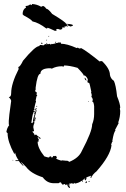

<svg xmlns="http://www.w3.org/2000/svg" viewBox="-20 -909 623 949"><path d="M222.7 -731.9V-728H218.8Q219.2 -731.9 222.7 -731.9ZM209 -712.4H212.9Q212.9 -708.5 209 -708.5ZM255.9 -702.6H257.8Q257.8 -699.7 252 -696.8V-698.7Q252.4 -702.6 255.9 -702.6ZM187.5 -698.7 189.5 -694.8V-690.9Q185.5 -692.9 183.6 -692.9V-694.8Q184.1 -698.7 187.5 -698.7ZM265.6 -698.7H281.2V-692.9Q311 -692.9 359.4 -671.4L363.3 -673.3H365.2L371.1 -669.4H373Q377.4 -669.4 380.9 -671.4Q406.2 -658.7 472.7 -605L476.6 -606.9H484.4Q523.4 -569.3 523.4 -538.6Q526.9 -520 543 -509.3Q552.7 -488.8 558.6 -433.1Q574.2 -395.5 574.2 -376.5L572.3 -372.6L574.2 -360.8Q574.2 -330.1 564.5 -304.2L566.4 -300.3L548.8 -267.1L550.8 -263.2Q542.5 -257.3 535.2 -212.4Q537.1 -212.4 537.1 -210.4Q534.2 -210.4 529.3 -194.8L531.2 -190.9Q525.4 -139.6 457 -62Q437 -46.9 431.6 -30.8H429.7Q425.8 -30.8 425.8 -34.7Q429.7 -36.6 431.6 -36.6L429.7 -40.5Q409.7 -34.7 404.3 -28.8Q408.2 -28.8 408.2 -26.9Q404.3 -18.1 400.4 -17.1V-22.9H394.5Q389.6 -19 386.7 -19L390.6 -13.2L386.7 -11.2H384.8L386.7 -15.1H382.8Q371.6 -5.4 349.6 -1.5Q349.6 -5.4 345.7 -5.4V-1.5H341.8Q337.4 -1.5 334 -3.4Q330.6 -1.5 326.2 -1.5Q326.2 -3.4 324.2 -3.4Q322.3 5.4 322.3 12.2Q326.2 12.7 326.2 16.1Q326.2 20 322.3 20Q312.5 12.2 312.5 2.4H310.5Q305.7 6.3 304.7 6.3Q304.7 3.4 298.8 0.5H296.9Q293 1 293 4.4Q286.6 4.4 281.2 -7.3H275.4L269.5 -3.4H246.1Q212.4 -3.4 191.4 -32.7Q133.3 -51.3 109.4 -83.5Q108.4 -83.5 85.9 -106.9H84L95.7 -91.3V-89.4H93.8Q74.2 -108.4 74.2 -112.8H56.6V-116.7H72.3Q59.1 -133.8 54.7 -153.8H52.7V-147.9H50.8Q17.6 -209 17.6 -249.5V-251.5Q14.2 -251.5 11.7 -257.3Q14.2 -275.9 25.4 -290.5L23.4 -294.4V-312Q23.4 -327.6 35.2 -409.7Q35.2 -417 23.4 -429.2Q35.2 -429.2 35.2 -448.7Q35.2 -495.1 72.3 -567.9L70.3 -577.6Q79.6 -579.1 93.8 -608.9Q153.8 -681.2 173.8 -681.2Q173.8 -684.1 179.7 -687Q190.4 -685.1 197.3 -685.1Q197.3 -688 203.1 -690.9H207L210.9 -689V-690.9Q209 -694.8 209 -696.8H212.9V-690.9H220.7Q222.7 -690.9 222.7 -692.9Q228.5 -690.9 228.5 -689Q236.3 -690.4 236.3 -692.9Q238.3 -692.9 238.3 -690.9Q251 -692.9 259.8 -696.8H265.6ZM296.9 -585.4Q296.9 -583.5 294.9 -579.6L285.2 -581.5Q258.3 -581.5 236.3 -569.8Q229.5 -571.8 228.5 -571.8Q179.7 -571.8 179.7 -544.4Q164.6 -544.4 156.2 -476.1V-464.4H154.3V-462.4Q154.3 -452.6 162.1 -452.6V-450.7L160.2 -440.9Q164.1 -440.4 164.1 -437Q159.7 -437 156.2 -411.6L158.2 -407.7Q154.3 -397.9 150.4 -378.4V-372.6H148.4V-368.7L150.4 -364.7H146.5V-358.9L150.4 -360.8H152.3V-356.9Q144.5 -356.9 144.5 -351.1Q140.6 -342.3 134.8 -302.2L138.7 -300.3H140.6Q140.6 -307.1 150.4 -310.1V-308.1Q150.4 -306.2 148.4 -306.2L150.4 -302.2Q144.5 -289.1 144.5 -280.8Q148.4 -263.2 148.4 -261.2Q145 -259.3 140.6 -259.3V-257.3L150.4 -245.6Q148.4 -241.7 148.4 -239.7L154.3 -243.7L158.2 -241.7Q158.2 -243.7 160.2 -243.7Q160.2 -239.7 181.6 -226.1V-224.1H175.8Q171.9 -224.1 171.9 -230H166V-228Q171.9 -221.7 171.9 -218.3Q169.9 -214.4 169.9 -212.4Q171.9 -212.4 171.9 -210.4Q168 -208.5 166 -208.5Q166 -177.7 199.2 -136.2Q215.8 -130.4 222.7 -130.4Q222.7 -136.2 232.4 -136.2Q234.4 -132.3 234.4 -130.4Q242.2 -130.4 242.2 -138.2H244.1Q246.1 -138.2 246.1 -136.2L250 -138.2H257.8Q257.8 -134.8 261.7 -128.4Q257.8 -127.9 257.8 -124.5Q264.2 -120.6 283.2 -114.7Q285.2 -114.7 285.2 -116.7L304.7 -114.7H312.5Q322.3 -110.4 322.3 -108.9Q370.1 -128.4 384.8 -163.6Q435.5 -259.3 435.5 -294.4Q445.3 -317.4 445.3 -345.2V-384.3Q442.9 -407.7 435.5 -407.7V-411.6H439.5Q436.5 -429.2 431.6 -429.2L433.6 -439Q433.6 -440.9 429.7 -454.6H431.6Q422.9 -499.5 419.9 -499.5Q412.1 -499.5 412.1 -505.4L414.1 -517.1Q405.8 -534.2 396.5 -536.6Q396.5 -534.7 394.5 -534.7Q394.5 -541.5 363.3 -573.7Q322.3 -585.4 296.9 -585.4ZM398.4 -524.9Q403.3 -523.9 408.2 -511.2H406.2Q398.4 -514.6 398.4 -524.9ZM416 -407.7H419.9V-405.8H416ZM160.2 -386.2Q164.1 -385.7 164.1 -382.3L160.2 -380.4ZM160.2 -374.5H162.1Q162.1 -370.6 158.2 -370.6L160.2 -360.8L150.4 -327.6H156.2V-321.8Q156.2 -317.9 152.3 -317.9V-319.8L154.3 -323.7H150.4V-319.8L154.3 -314Q154.3 -310.1 150.4 -310.1V-314H148.4Q148.4 -308.1 142.6 -308.1V-310.1Q142.6 -317.4 152.3 -349.1L148.4 -347.2L146.5 -351.1Q156.2 -351.1 156.2 -362.8V-368.7L152.3 -366.7H150.4Q150.4 -369.6 160.2 -374.5ZM43 -118.7H44.9V-114.7H43ZM398.4 -28.8V-24.9H400.4V-28.8ZM421.9 -15.1V-9.3H418V-11.2Q418.5 -15.1 421.9 -15.1ZM408.2 -13.2 410.2 -9.3Q410.2 -6.3 404.3 -3.4L402.3 -7.3Q402.3 -10.3 408.2 -13.2ZM316.4 4.4V6.3H320.3V4.4ZM252 -756.3Q218.3 -772 214.8 -772Q214.8 -768.1 209 -768.1Q171.4 -796.9 140.6 -803.2Q133.3 -814 97.7 -832.5L91.8 -838.4Q91.8 -863.3 108.9 -871.6Q106.4 -875.5 106.4 -879.4Q119.6 -879.4 128.9 -887.2Q130.4 -887.2 137.7 -883.3V-889.2Q162.1 -888.2 183.6 -875.5L191.9 -879.4Q199.2 -879.4 209 -865.7Q218.3 -865.7 237.8 -840.3Q306.2 -799.3 306.2 -791.5Q340.8 -789.6 340.8 -783.7Q340.8 -781.7 329.1 -777.8Q316.4 -781.7 314.9 -785.6Q317.9 -785.6 317.9 -787.6H309.1Q309.1 -781.7 317.9 -781.7L314.9 -777.8L309.1 -779.8Q304.2 -777.8 297.9 -777.8L300.8 -773.9L294.9 -772V-773.9Q289.1 -772 286.1 -772V-770L289.1 -766.1L277.8 -762.2L266.1 -766.1Q260.7 -764.2 257.8 -764.2V-762.2L260.7 -758.3Q257.8 -758.3 252 -756.3Z"/></svg>

Font: Mister Brush
Style: Regular
Weight: 400
Designer: GGBotNet
Foundry: GGBotNet
Version: 1.00